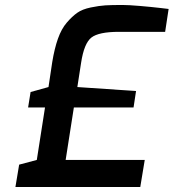

<svg xmlns="http://www.w3.org/2000/svg" viewBox="-20 -752 698 772"><path d="M42 0 57 -90 128 -109 161 -320H93L103 -382L175 -402L190 -502Q199 -557 213 -596.5Q227 -636 248.5 -661Q270 -686 290.5 -700.5Q311 -715 345 -722Q379 -729 404 -730.5Q429 -732 472 -732Q497 -732 543.5 -728Q590 -724 624 -720L658 -716L644 -624H458Q377 -624 347.5 -601Q318 -578 306 -499L291 -402L527 -386L517 -320H277L244 -109H562L544 0Z"/></svg>

Font: Exo
Style: Demi Bold Italic
Weight: 600
Designer: Natanael Gama
Version: Version 1